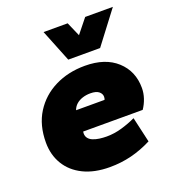

<svg xmlns="http://www.w3.org/2000/svg" viewBox="-129 -796 819 906"><g transform="rotate(-20 280.0 -343.0)"><path d="M269 10Q192 10 137 -17Q82 -44 53 -92Q24 -140 24 -202Q24 -289 63 -351Q102 -413 169 -446.5Q236 -480 320 -480Q422 -480 480 -427Q538 -374 538 -290Q538 -264 529.5 -238.5Q521 -213 506 -191H207Q204 -173 211.5 -161Q219 -149 234 -142.5Q249 -136 267.5 -133.5Q286 -131 304 -131Q342 -131 380 -142Q418 -153 452 -169L481 -42Q430 -16 378 -3Q326 10 269 10ZM210 -297H353Q356 -303 356 -312Q356 -327 342.5 -338Q329 -349 300 -349Q279 -349 260.5 -343Q242 -337 229 -325.5Q216 -314 210 -297ZM257 -534 192 -696H313L344 -625L401 -696H540L417 -534Z"/></g></svg>

Font: Gantari Black
Style: Italic
Weight: 900
Italic angle: -10°
Version: Version 1.000